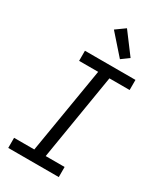

<svg xmlns="http://www.w3.org/2000/svg" viewBox="-238 -1065 977 1152"><g transform="rotate(30 250.0 -489.0)"><path d="M26 0V-70H166L265 -665H133V-735H483V-665H343L245 -70H376V0ZM340 -796 220 -932 284 -978 392 -834Z"/></g></svg>

Font: Iosevka SS04 Oblique
Style: Regular
Weight: 400
Italic angle: -9°
Monospace: yes
Designer: Belleve Invis
Foundry: Belleve Invis
Version: Version 19.0.0; ttfautohint (v1.8.4)